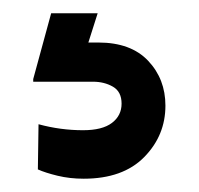

<svg xmlns="http://www.w3.org/2000/svg" viewBox="-20 -20 299 289"><path d="M163 136Q163 118 150 110.5Q137 103 120 103H30V99L57 0H127L113 44H128Q177 44 203 71.5Q229 99 229 139Q229 184 197 216.5Q165 249 106 249Q85 249 66.5 244.5Q48 240 37 235L38 167Q71 176 105 176Q134 176 148.5 165Q163 154 163 136Z"/></svg>

Font: Be Vietnam
Style: Bold
Weight: 700
Designer: Gabriel Lam
Foundry: TypeRant
Version: Version 4.000